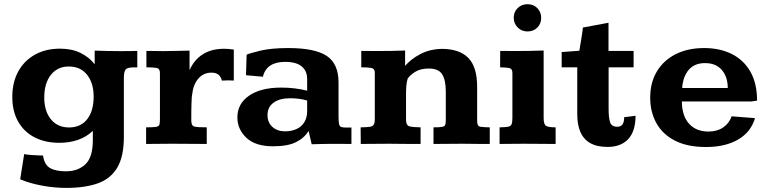

<svg xmlns="http://www.w3.org/2000/svg" viewBox="-20 -686 3669 915"><path d="M295.9 209.5Q238.3 209.5 180.4 198.7Q122.6 188 76.2 168.5L95.2 48.3Q105 50.8 126.7 52.5Q148.4 54.2 166.7 54.7Q185.1 55.2 185.1 55.2Q191.4 99.6 218.8 115Q246.1 130.4 294.4 130.4Q350.6 130.4 386 97.9Q421.4 65.4 422.4 -13.7Q422.4 -14.6 422.4 -21.7Q422.4 -28.8 422.4 -37.8Q422.4 -46.9 422.4 -54.2Q422.4 -61.5 422.4 -62.5Q392.6 -33.7 351.8 -19.5Q311 -5.4 263.2 -5.4Q194.8 -5.4 144.3 -31.7Q93.8 -58.1 66.2 -107.2Q38.6 -156.2 38.6 -223.6Q38.6 -293.9 67.1 -345.7Q95.7 -397.5 147 -425.8Q198.2 -454.1 265.6 -454.1Q322.8 -454.1 363.8 -433.8Q404.8 -413.6 431.2 -379.9V-444.8Q460.9 -443.8 490.7 -443.1Q520.5 -442.4 551.8 -442.4Q577.6 -442.4 596.4 -442.6Q615.2 -442.9 634.3 -443.4V-364.7Q626.5 -364.7 622.1 -365Q617.7 -365.2 612.8 -364.7Q585.9 -364.3 578.1 -354Q570.3 -343.8 570.3 -313V-33.7Q570.3 59.6 539.1 112.5Q507.8 165.5 446.8 187.5Q385.7 209.5 295.9 209.5ZM309.1 -78.6Q364.3 -78.6 395.3 -117.7Q426.3 -156.7 426.3 -225.6Q426.3 -290 395 -329.6Q363.8 -369.1 307.6 -369.1Q253.9 -369.1 222.4 -329.1Q190.9 -289.1 190.9 -221.2Q190.9 -156.2 222.7 -117.4Q254.4 -78.6 309.1 -78.6Z M676.3 0V-79.1Q710.9 -79.1 724.4 -81.5Q737.8 -84 740 -93Q742.2 -102.1 742.2 -122.1V-337.4Q742.2 -358.9 727.3 -362.1Q712.4 -365.2 677.7 -365.2V-443.4Q688.5 -443.4 707.5 -443.1Q726.6 -442.9 742.2 -442.6Q757.8 -442.4 757.8 -442.4Q788.1 -442.4 819.3 -443.4Q850.6 -444.3 883.3 -444.8V-351.6Q905.3 -401.4 946.8 -427.5Q988.3 -453.6 1048.3 -453.6Q1069.3 -453.6 1094.2 -449.7V-302.2Q1082 -303.2 1065.4 -303Q1048.8 -302.7 1037.6 -301.8Q1032.2 -321.8 1020.3 -330.8Q1008.3 -339.8 987.3 -339.8Q950.2 -339.8 925.5 -311.8Q900.9 -283.7 896 -236.3Q894.5 -232.4 893.8 -220.7Q893.1 -209 892.6 -193.1Q892.1 -177.2 891.8 -160.9Q891.6 -144.5 891.6 -131.1Q891.6 -117.7 891.6 -110.8Q891.6 -85.9 907.7 -82.5Q923.8 -79.1 965.3 -79.1V0Q926.3 0 888.7 -0.5Q851.1 -1 800.3 -1Q760.3 -1 733.2 -0.5Q706.1 0 676.3 0Z M1281.2 11.2Q1197.3 11.2 1154.3 -29.3Q1111.3 -69.8 1111.3 -126.5Q1111.3 -191.9 1167.2 -230.2Q1223.1 -268.6 1320.3 -268.6Q1352.1 -268.6 1383.8 -264.9Q1415.5 -261.2 1443.8 -253.9V-310.1Q1443.8 -347.2 1418.2 -369.1Q1392.6 -391.1 1338.9 -391.1Q1250 -391.1 1232.9 -320.3L1152.3 -327.6L1155.3 -425.3Q1169.4 -432.1 1221.2 -444.6Q1272.9 -457 1353.5 -457Q1480.5 -457 1536.9 -419.7Q1593.3 -382.3 1593.3 -293.5V-132.8Q1593.3 -106 1595.9 -94.5Q1598.6 -83 1606.7 -80.6Q1614.7 -78.1 1631.3 -78.1H1654.8V0Q1649.9 0 1629.6 -0.2Q1609.4 -0.5 1587.9 -0.5Q1566.4 -0.5 1558.6 -0.5Q1531.2 0 1512 0.2Q1492.7 0.5 1465.3 1.5L1450.7 -62Q1429.7 -27.8 1390.1 -8.3Q1350.6 11.2 1281.2 11.2ZM1337.9 -60.1Q1369.6 -60.1 1393.6 -71.3Q1417.5 -82.5 1430.7 -104.2Q1443.8 -126 1443.8 -156.7V-207Q1423.3 -212.9 1403.3 -215.3Q1383.3 -217.8 1362.8 -217.8Q1312 -217.8 1283.4 -196.5Q1254.9 -175.3 1254.9 -137.7Q1254.9 -101.6 1278.6 -80.8Q1302.2 -60.1 1337.9 -60.1Z M1699.2 0Q1699.2 -2 1699.2 -13.4Q1699.2 -24.9 1699 -39.6Q1698.7 -54.2 1698.7 -65.7Q1698.7 -77.1 1698.7 -79.1Q1726.6 -79.6 1741.2 -81.5Q1755.9 -83.5 1761 -91.8Q1766.1 -100.1 1766.1 -118.7V-340.3Q1766.1 -358.9 1750.2 -362.1Q1734.4 -365.2 1701.7 -365.2Q1701.7 -367.7 1701.7 -386Q1701.7 -404.3 1701.7 -422.6Q1701.7 -440.9 1701.7 -443.4Q1722.7 -443.4 1741.7 -443.1Q1760.7 -442.9 1778.3 -442.9Q1811.5 -442.9 1843.8 -443.4Q1876 -443.8 1910.6 -445.3V-372.1Q1938 -404.3 1982.7 -428Q2027.3 -451.7 2085.4 -453.1Q2168.5 -453.1 2211.2 -410.6Q2253.9 -368.2 2253.9 -271V-108.4Q2253.9 -84.5 2269 -82Q2284.2 -79.6 2314 -79.1V0Q2284.2 0 2255.4 -0.2Q2226.6 -0.5 2185.5 -1Q2147.5 -1 2113.3 -0.5Q2079.1 0 2045.9 0V-79.1Q2075.2 -79.1 2087.4 -81.5Q2099.6 -84 2102.1 -92Q2104.5 -100.1 2104.5 -116.2V-250Q2104.5 -303.7 2087.4 -331.5Q2070.3 -359.4 2023.9 -359.4Q1984.9 -359.4 1960.2 -344.5Q1935.5 -329.6 1922.9 -311.5Q1918 -295.9 1916.5 -277.1Q1915 -258.3 1915 -236.3V-116.2Q1915 -88.4 1931.2 -84Q1947.3 -79.6 1984.4 -79.1V0Q1948.7 0 1915.3 -0.2Q1881.8 -0.5 1834 -1Q1793.5 -1 1762 -0.5Q1730.5 0 1699.2 0Z M2360.8 0V-79.1Q2388.2 -79.6 2401.1 -82Q2414.1 -84.5 2418 -94Q2421.9 -103.5 2421.9 -124V-337.9Q2421.9 -358.4 2407.7 -361.6Q2393.6 -364.7 2363.3 -365.2Q2363.3 -385.3 2363.5 -404.5Q2363.8 -423.8 2363.8 -443.4Q2383.8 -443.4 2402.6 -443.1Q2421.4 -442.9 2439 -442.9Q2470.7 -442.9 2503.7 -443.4Q2536.6 -443.8 2570.8 -445.3V-124Q2570.8 -94.2 2581.5 -86.7Q2592.3 -79.1 2627.9 -79.1V0Q2611.3 0 2591.3 -0.2Q2571.3 -0.5 2550.3 -0.5Q2529.3 -0.5 2510 -0.7Q2490.7 -1 2476.1 -1Q2440.4 -1 2414.6 -0.5Q2388.7 0 2360.8 0ZM2494.1 -536.1Q2465.8 -536.1 2447 -555.2Q2428.2 -574.2 2428.2 -601.6Q2428.2 -628.9 2447 -647.5Q2465.8 -666 2494.1 -666Q2522.5 -666 2540.8 -647.2Q2559.1 -628.4 2559.1 -601.1Q2559.1 -573.2 2540.8 -554.7Q2522.5 -536.1 2494.1 -536.1Z M2875.5 14.2Q2825.2 14.2 2793.2 -3.9Q2761.2 -22 2746.1 -56.6Q2731 -91.3 2731 -140.6V-365.2H2656.7V-438Q2664.1 -438.5 2684.6 -439.9Q2705.1 -441.4 2723.1 -442.9Q2741.2 -444.3 2741.2 -444.3Q2741.2 -446.8 2743.9 -462.2Q2746.6 -477.5 2749.8 -497.6Q2752.9 -517.6 2755.4 -533.9Q2757.8 -550.3 2757.8 -554.7L2879.9 -577.6V-443.4H2999.5V-365.2H2880.4V-167Q2880.4 -124.5 2887.5 -103.3Q2894.5 -82 2921.9 -82Q2939 -82 2946.8 -93.5Q2954.6 -105 2954.6 -127.4L3008.8 -134.3Q3008.8 -60.5 2973.9 -23.2Q2939 14.2 2875.5 14.2Z M3344.7 14.6Q3255.4 14.6 3196.3 -15.9Q3137.2 -46.4 3107.9 -99.6Q3078.6 -152.8 3078.6 -220.2Q3078.6 -293 3110.6 -345.9Q3142.6 -398.9 3200.4 -428Q3258.3 -457 3335.4 -457Q3410.6 -457 3467.3 -428.7Q3523.9 -400.4 3555.9 -344.7Q3587.9 -289.1 3587.9 -206.5L3561.5 -202.6H3229.5Q3230 -133.3 3263.9 -96.2Q3297.9 -59.1 3356 -59.1Q3397.5 -59.1 3426 -78.4Q3454.6 -97.7 3466.8 -131.8L3578.1 -123Q3558.6 -56.6 3497.6 -21Q3436.5 14.6 3344.7 14.6ZM3231 -266.6H3448.2Q3448.2 -319.3 3420.2 -352.3Q3392.1 -385.3 3339.8 -385.3Q3290 -385.3 3262.5 -353.5Q3234.9 -321.8 3231 -266.6Z"/></svg>

Font: Kameron
Style: Regular
Weight: 400
Designer: Vernon Adams
Foundry: Vernon Adams
Version: Version 1.100